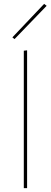

<svg xmlns="http://www.w3.org/2000/svg" viewBox="-20 -972 263 992"><path d="M103 -710 120 -712V0H103ZM44 -779 208 -952 221 -942 55 -770Z"/></svg>

Font: Ysabeau Thin
Style: Regular
Weight: 200
Designer: Christian Thalmann (Catharsis Fonts)
Version: Version 0.003